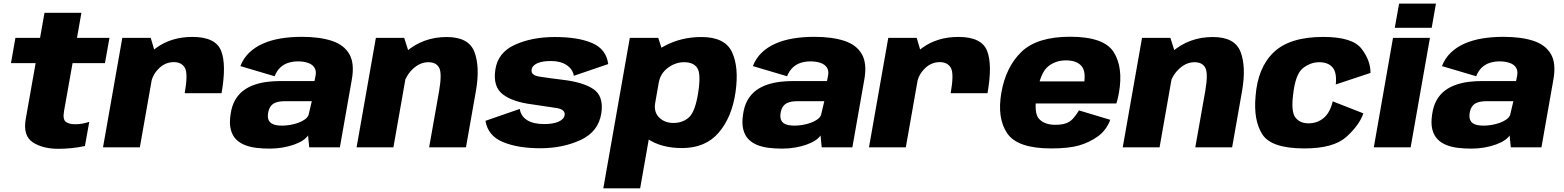

<svg xmlns="http://www.w3.org/2000/svg" viewBox="-20 -798 8472 1040"><path d="M296 8Q370 8 440 -7L463.5 -138Q425 -125 388 -125Q353 -125 336 -138.5Q319 -152 327 -197L373 -456H548.5L573 -593H397L421 -728.5H221L197 -593H63.5L39.5 -456H173L119.5 -154Q103.5 -63 157.2 -27.5Q211 8 296 8Z M980.5 -293H1180Q1207.5 -448.5 1177.5 -523.2Q1147.5 -598 1022 -598Q908.5 -598 826.8 -539Q745 -480 729 -392.5L798.5 -349.5Q806 -393 840.5 -427.2Q875 -461.5 922 -461.5Q963 -461.5 981.2 -431Q999.5 -400.5 980.5 -293ZM538 0H737.5L825 -496L796.5 -593H642.5Z M1440 7Q1478 7 1512 1Q1546 -5 1573.8 -15Q1601.5 -25 1621 -38Q1640.5 -51 1648.5 -64.5L1655 0H1821L1885.5 -366Q1901.5 -454.5 1872.2 -505Q1843 -555.5 1777 -577Q1711 -598.5 1614.5 -598.5Q1554.5 -598.5 1501.2 -589.8Q1448 -581 1404.8 -562Q1361.5 -543 1330 -512.8Q1298.5 -482.5 1282 -440L1467.5 -385Q1479.5 -415 1498.8 -432.8Q1518 -450.5 1542.5 -458Q1567 -465.5 1594.5 -465.5Q1624 -465.5 1648.2 -457.5Q1672.5 -449.5 1684.2 -430.2Q1696 -411 1687 -376.5L1683.5 -359H1499.5Q1464 -359 1428.5 -354.8Q1393 -350.5 1360 -339.5Q1327 -328.5 1299.8 -308.5Q1272.5 -288.5 1254 -256.8Q1235.5 -225 1229 -179Q1221.5 -131 1229.8 -97.8Q1238 -64.5 1258 -44Q1278 -23.5 1306.8 -12.2Q1335.5 -1 1369.8 3Q1404 7 1440 7ZM1507.5 -117.5Q1491.5 -117.5 1476.8 -120Q1462 -122.5 1450.8 -129.5Q1439.5 -136.5 1434.2 -149.8Q1429 -163 1432 -184.5Q1435.5 -206 1444 -219Q1452.5 -232 1465.2 -238.8Q1478 -245.5 1494 -247.8Q1510 -250 1528 -250H1669L1651 -174Q1645 -160.5 1629.8 -150Q1614.5 -139.5 1593.8 -132.2Q1573 -125 1550.5 -121.2Q1528 -117.5 1507.5 -117.5Z M1911.5 0H2111L2199 -500L2169.5 -593H2016ZM2304.5 0H2504L2558 -306Q2580.5 -435 2550 -516.2Q2519.5 -597.5 2399.5 -597.5Q2271 -597.5 2177.2 -515.8Q2083.5 -434 2069 -353L2159 -312Q2171 -379.5 2211.8 -420.2Q2252.5 -461 2300 -461Q2343.5 -461 2359.2 -430Q2375 -399 2358 -302Z M2906.5 5Q3028.5 5 3125.2 -39.8Q3222 -84.5 3237.5 -186Q3250.5 -277 3194.8 -315Q3139 -353 3026.5 -366Q2949 -375.5 2902 -383Q2855 -390.5 2859.5 -420Q2862 -442 2889.2 -454.8Q2916.5 -467.5 2964.5 -467.5Q3016.5 -467.5 3049.2 -445.5Q3082 -423.5 3088.5 -387.5L3274.5 -451Q3264 -532 3187.5 -564.8Q3111 -597.5 2986 -597.5Q2861.5 -597.5 2769 -555.5Q2676.5 -513.5 2663 -420Q2649.5 -328 2703.8 -286.8Q2758 -245.5 2863.5 -232.5Q2945 -221 2994 -213Q3043 -205 3038.5 -174.5Q3035 -152.5 3006 -139.2Q2977 -126 2928 -126Q2868.5 -126 2834.8 -147.5Q2801 -169 2795.5 -208L2609.5 -143.5Q2623 -62.5 2703.8 -28.8Q2784.5 5 2906.5 5Z M3248 222H3447.5L3575 -502L3545.5 -593H3391.5ZM3674 4Q3801 4 3872.5 -79Q3944 -162 3964 -298Q3983.5 -433.5 3945.2 -515.5Q3907 -597.5 3779.5 -597.5Q3669 -597.5 3577.5 -548Q3486 -498.5 3474.5 -435L3549 -353Q3557.5 -400.5 3598 -430.8Q3638.5 -461 3685.5 -461Q3737 -461 3757.2 -429.2Q3777.5 -397.5 3762 -297Q3746 -194 3712.5 -163Q3679 -132 3627.5 -132Q3580 -132 3550.2 -161.8Q3520.5 -191.5 3529 -240.5L3426 -158Q3414.5 -94.5 3488.8 -45.2Q3563 4 3674 4Z M4216 7Q4254 7 4288 1Q4322 -5 4349.8 -15Q4377.5 -25 4397 -38Q4416.5 -51 4424.5 -64.5L4431 0H4597L4661.5 -366Q4677.5 -454.5 4648.2 -505Q4619 -555.5 4553 -577Q4487 -598.5 4390.5 -598.5Q4330.5 -598.5 4277.2 -589.8Q4224 -581 4180.8 -562Q4137.5 -543 4106 -512.8Q4074.5 -482.5 4058 -440L4243.5 -385Q4255.5 -415 4274.8 -432.8Q4294 -450.5 4318.5 -458Q4343 -465.5 4370.5 -465.5Q4400 -465.5 4424.2 -457.5Q4448.5 -449.5 4460.2 -430.2Q4472 -411 4463 -376.5L4459.5 -359H4275.5Q4240 -359 4204.5 -354.8Q4169 -350.5 4136 -339.5Q4103 -328.5 4075.8 -308.5Q4048.5 -288.5 4030 -256.8Q4011.5 -225 4005 -179Q3997.5 -131 4005.8 -97.8Q4014 -64.5 4034 -44Q4054 -23.5 4082.8 -12.2Q4111.5 -1 4145.8 3Q4180 7 4216 7ZM4283.5 -117.5Q4267.5 -117.5 4252.8 -120Q4238 -122.5 4226.8 -129.5Q4215.5 -136.5 4210.2 -149.8Q4205 -163 4208 -184.5Q4211.5 -206 4220 -219Q4228.5 -232 4241.2 -238.8Q4254 -245.5 4270 -247.8Q4286 -250 4304 -250H4445L4427 -174Q4421 -160.5 4405.8 -150Q4390.5 -139.5 4369.8 -132.2Q4349 -125 4326.5 -121.2Q4304 -117.5 4283.5 -117.5Z M5129.5 -293H5329Q5356.5 -448.5 5326.5 -523.2Q5296.5 -598 5171 -598Q5057.5 -598 4975.8 -539Q4894 -480 4878 -392.5L4947.5 -349.5Q4955 -393 4989.5 -427.2Q5024 -461.5 5071 -461.5Q5112 -461.5 5130.2 -431Q5148.5 -400.5 5129.5 -293ZM4687 0H4886.5L4974 -496L4945.5 -593H4791.5Z M5673.5 6 5696 -122Q5637.5 -122 5607.8 -154.5Q5578 -187 5597 -296Q5616 -405 5657 -438Q5698 -471 5754 -471Q5810.5 -471 5837.2 -441.5Q5864 -412 5851 -340.5L5860.5 -357H5590.5L5569.5 -237.5H6027Q6035.5 -263.5 6041 -296Q6065 -432.5 6012.5 -515.8Q5960 -599 5776.5 -599Q5598 -599 5513.2 -517.5Q5428.5 -436 5404 -296Q5380 -157.5 5435.8 -75.8Q5491.5 6 5673.5 6ZM5696 -122 5673.5 6Q5769 6 5825 -10.2Q5881 -26.5 5926.5 -59Q5972 -91.5 5994 -149L5824.5 -200Q5808.5 -173.5 5792 -155.5Q5775.5 -137.5 5753.2 -129.8Q5731 -122 5696 -122Z M6061.5 0H6261L6349 -500L6319.5 -593H6166ZM6454.5 0H6654L6708 -306Q6730.5 -435 6700 -516.2Q6669.5 -597.5 6549.5 -597.5Q6421 -597.5 6327.2 -515.8Q6233.5 -434 6219 -353L6309 -312Q6321 -379.5 6361.8 -420.2Q6402.5 -461 6450 -461Q6493.5 -461 6509.2 -430Q6525 -399 6508 -302Z M7046 6Q7203.5 6 7273.2 -57Q7343 -120 7365 -184L7199 -249Q7184 -187 7149.5 -158.5Q7115 -130 7067.5 -130Q7021.5 -130 6997 -161.2Q6972.5 -192.5 6984.5 -286Q6996.5 -396 7037.2 -428.5Q7078 -461 7126 -461Q7173.5 -461 7197.8 -433.2Q7222 -405.5 7215.5 -340.5L7403.5 -403Q7404 -470.5 7354.8 -534.2Q7305.5 -598 7147.5 -598Q6966.5 -598 6879.5 -515Q6792.5 -432 6781 -277Q6769 -146 6817.8 -70Q6866.5 6 7046 6Z M7421.5 0H7621L7725.5 -593H7525.5ZM7558.5 -778.5 7535 -647.5H7735L7758 -778.5Z M7948.5 7Q7986.5 7 8020.5 1Q8054.5 -5 8082.2 -15Q8110 -25 8129.5 -38Q8149 -51 8157 -64.5L8163.5 0H8329.5L8394 -366Q8410 -454.5 8380.8 -505Q8351.5 -555.5 8285.5 -577Q8219.5 -598.5 8123 -598.5Q8063 -598.5 8009.8 -589.8Q7956.5 -581 7913.2 -562Q7870 -543 7838.5 -512.8Q7807 -482.5 7790.5 -440L7976 -385Q7988 -415 8007.2 -432.8Q8026.5 -450.5 8051 -458Q8075.5 -465.5 8103 -465.5Q8132.5 -465.5 8156.8 -457.5Q8181 -449.5 8192.8 -430.2Q8204.5 -411 8195.5 -376.5L8192 -359H8008Q7972.5 -359 7937 -354.8Q7901.5 -350.5 7868.5 -339.5Q7835.5 -328.5 7808.2 -308.5Q7781 -288.5 7762.5 -256.8Q7744 -225 7737.5 -179Q7730 -131 7738.2 -97.8Q7746.5 -64.5 7766.5 -44Q7786.5 -23.5 7815.2 -12.2Q7844 -1 7878.2 3Q7912.5 7 7948.5 7ZM8016 -117.5Q8000 -117.5 7985.2 -120Q7970.5 -122.5 7959.2 -129.5Q7948 -136.5 7942.8 -149.8Q7937.5 -163 7940.5 -184.5Q7944 -206 7952.5 -219Q7961 -232 7973.8 -238.8Q7986.5 -245.5 8002.5 -247.8Q8018.5 -250 8036.5 -250H8177.5L8159.5 -174Q8153.5 -160.5 8138.2 -150Q8123 -139.5 8102.2 -132.2Q8081.5 -125 8059 -121.2Q8036.5 -117.5 8016 -117.5Z"/></svg>

Font: Anybody UltraCondensed Thin ExtraBold
Style: Italic
Weight: 800
Italic angle: -10°
Version: Version 1.111